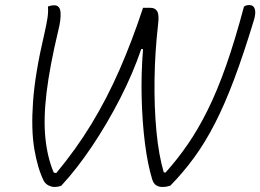

<svg xmlns="http://www.w3.org/2000/svg" viewBox="-20 -731 1032 761"><path d="M170 -705Q182 -710 195 -710Q218 -710 220 -681.5Q222 -653 211 -610Q177 -468 164.5 -364Q152 -260 160 -183Q168 -106 193 -47L203 -45Q282 -140 343 -240.5Q404 -341 453.5 -454Q503 -567 547 -700H576Q595 -700 603 -686.5Q611 -673 607 -638Q594 -526 592.5 -416Q591 -306 600 -211Q609 -116 629 -48L636 -47Q682 -98 723.5 -158Q765 -218 803 -294.5Q841 -371 876.5 -472Q912 -573 947 -705Q956 -711 968 -711Q985 -711 990 -695Q995 -679 986 -650Q946 -518 908.5 -418Q871 -318 832 -242Q793 -166 749.5 -106.5Q706 -47 655 5Q648 7 641 8.5Q634 10 623 10Q609 10 598.5 3Q588 -4 583 -21Q565 -80 554.5 -163Q544 -246 541.5 -342.5Q539 -439 547 -536L540 -537Q507 -440 456 -340.5Q405 -241 345 -151.5Q285 -62 223 5Q211 10 195 10Q185 10 172.5 4Q160 -2 153 -15Q129 -64 116 -140.5Q103 -217 111 -329Q119 -441 156 -598Q164 -633 168 -658.5Q172 -684 170 -705Z"/></svg>

Font: Recursive Sn Csl St Lt
Style: Italic
Weight: 300
Italic angle: -15°
Version: Version 1.079;hotconv 1.0.112;makeotfexe 2.5.65598; ttfautoh